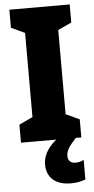

<svg xmlns="http://www.w3.org/2000/svg" viewBox="-63 -750 505 1027"><g transform="rotate(-5 190.0 -237.0)"><path d="M269 94C269 66 281 44 323 0H352V-97L279 -131V-583L352 -617V-714H28V-617L101 -583V-131L28 -97V0H217C163 45 146 89 146 128C146 198 193 240 276 240C310 240 336 233 354 226V121C343 127 327 132 309 132C284 132 269 117 269 94Z"/></g></svg>

Font: Noto Sans Hebrew Condensed Black
Style: Regular
Weight: 900
Width: 3
Designer: Monotype Design Team
Foundry: Monotype Imaging Inc.
Version: Version 2.004